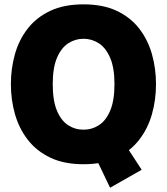

<svg xmlns="http://www.w3.org/2000/svg" viewBox="-20 -761 778 896"><path d="M641.1 31.2 493.7 115.2 411.1 -57.6 535.2 -131.3ZM369.6 -740.7Q460.4 -740.7 524.7 -710.4Q588.9 -680.2 629.4 -627.9Q669.9 -575.7 689 -508.5Q708 -441.4 708 -368.2Q708 -294.9 689 -227.8Q669.9 -160.6 629.2 -108.2Q588.4 -55.7 524.2 -25.1Q460 5.4 369.6 5.4Q279.3 5.4 215.1 -25.1Q150.9 -55.7 110.1 -108.2Q69.3 -160.6 50 -227.8Q30.8 -294.9 30.8 -368.2Q30.8 -441.4 49.8 -508.5Q68.8 -575.7 109.6 -627.9Q150.4 -680.2 214.6 -710.4Q278.8 -740.7 369.6 -740.7ZM369.6 -580.1Q331.1 -580.1 298.3 -558.8Q265.6 -537.6 245.8 -491Q226.1 -444.3 226.1 -368.2Q226.1 -292 245.4 -245.4Q264.6 -198.7 297.4 -177.2Q330.1 -155.8 369.6 -155.8Q409.2 -155.8 442.1 -177.2Q475.1 -198.7 494.6 -245.6Q514.2 -292.5 514.2 -368.2Q514.2 -444.3 494.1 -491Q474.1 -537.6 441.4 -558.8Q408.7 -580.1 369.6 -580.1Z"/></svg>

Font: Estedad-FD Black
Style: Regular
Weight: 900
Designer: Amin Abedi
Version: Version 7.3